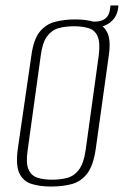

<svg xmlns="http://www.w3.org/2000/svg" viewBox="-20 -670 453 702"><path d="M167 12Q126 12 95.5 2.5Q65 -7 51 -36Q37 -65 45 -125L95 -469Q103 -526 125 -553.5Q147 -581 180.5 -590Q214 -599 255 -599Q296 -599 326.5 -589.5Q357 -580 371.5 -552.5Q386 -525 378 -469L330 -125Q321 -64 298.5 -35Q276 -6 242.5 3Q209 12 167 12ZM171 -13Q202 -13 227 -20Q252 -27 269 -50Q286 -73 293 -120L341 -467Q347 -514 337 -537Q327 -560 304 -567Q281 -574 251 -574Q219 -574 194 -567Q169 -560 152 -537Q135 -514 129 -467L81 -120Q74 -73 84.5 -50Q95 -27 117.5 -20Q140 -13 171 -13ZM317 -569 316 -591H326Q376 -591 382 -635L384 -650H413L412 -640Q407 -606 381.5 -587Q356 -568 317 -569Z"/></svg>

Font: Alumni Sans ExtraLight
Style: Italic
Weight: 250
Italic angle: -8°
Version: Version 1.016